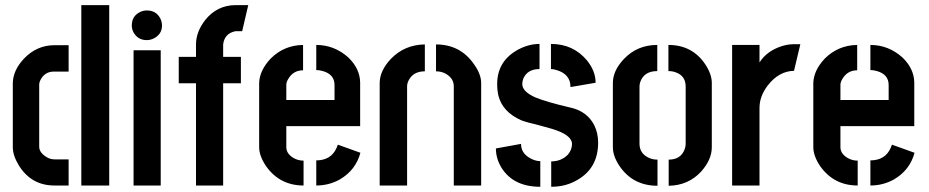

<svg xmlns="http://www.w3.org/2000/svg" viewBox="-20 -714 3577 739"><path d="M29.3 -147.5V-394.5Q30.3 -444.3 73.2 -489.3Q121.1 -539.1 187.5 -540H244.1V-438.5H187.5Q152.3 -438.5 135.7 -406.2Q130.9 -396.5 130.9 -389.6V-149.4Q130.9 -127.9 156.2 -111.3Q171.9 -100.6 189.5 -100.6H244.1V0H189.5Q100.6 0 52.7 -77.1Q29.3 -115.2 29.3 -147.5ZM293 0V-694.3H400.4V0Z M487.3 -616.2Q487.3 -652.3 519.5 -668Q532.2 -673.8 544.9 -673.8Q582 -673.8 597.7 -641.6Q603.5 -628.9 603.5 -616.2Q603.5 -581.1 570.3 -565.4Q557.6 -559.6 544.9 -559.6Q509.8 -559.6 493.2 -590.8Q487.3 -602.5 487.3 -616.2ZM494.1 0V-520.5H598.6V0Z M668 -393.6V-495.1H734.4V-543Q734.4 -591.8 770.5 -637.7Q815.4 -693.4 885.7 -694.3H935.5L912.1 -593.8H885.7Q843.8 -585 838.9 -543V-495.1H907.2V-393.6H838.9V0H734.4V-393.6Z M977.5 -147.5V-395.5Q979.5 -443.4 1021.5 -488.3Q1073.2 -540 1146.5 -541V-443.4Q1108.4 -443.4 1088.9 -409.2Q1082 -397.5 1082 -387.7V-329.1H1267.6V-386.7Q1267.6 -427.7 1222.7 -440.4Q1210 -444.3 1197.3 -444.3V-541Q1266.6 -541 1320.3 -493.2Q1365.2 -450.2 1366.2 -396.5V-228.5H1082V-147.5Q1082 -122.1 1110.4 -105.5Q1127.9 -95.7 1148.4 -95.7V0Q1057.6 0 1004.9 -73.2Q977.5 -113.3 977.5 -147.5ZM1197.3 0V-96.7Q1253.9 -96.7 1275.4 -144.5Q1278.3 -151.4 1280.3 -157.2L1367.2 -126Q1349.6 -59.6 1288.1 -23.4Q1246.1 0 1197.3 0Z M1441.4 0V-394.5Q1441.4 -441.4 1484.4 -487.3Q1537.1 -542 1615.2 -543V-439.5Q1570.3 -439.5 1552.7 -404.3Q1546.9 -392.6 1546.9 -381.8V0ZM1658.2 -439.5V-543Q1751 -543 1803.7 -467.8Q1832 -428.7 1832 -394.5V0H1726.6V-381.8Q1726.6 -411.1 1698.2 -428.7Q1680.7 -439.5 1658.2 -439.5Z M1888.7 -142.6 1985.4 -160.2Q1985.4 -122.1 2025.4 -102.5Q2043 -93.8 2059.6 -93.8V4.9Q1956.1 4.9 1910.2 -68.4Q1888.7 -103.5 1888.7 -142.6ZM1893.6 -390.6Q1893.6 -480.5 1976.6 -524.4Q2016.6 -544.9 2056.6 -544.9V-448.2Q2009.8 -448.2 1994.1 -411.1Q1990.2 -400.4 1990.2 -390.6Q1990.2 -361.3 2041 -338.9Q2084 -321.3 2171.9 -300.8Q2239.3 -287.1 2267.6 -231.4Q2282.2 -201.2 2282.2 -165Q2282.2 -68.4 2204.1 -22.5Q2159.2 4.9 2101.6 4.9V-92.8Q2140.6 -92.8 2166 -119.1Q2181.6 -137.7 2181.6 -160.2Q2181.6 -194.3 2105.5 -217.8Q2089.8 -222.7 2056.6 -231.4Q2006.8 -243.2 1986.3 -251Q1914.1 -283.2 1898.4 -345.7Q1893.6 -366.2 1893.6 -390.6ZM2100.6 -448.2V-544.9Q2186.5 -544.9 2239.3 -481.4Q2272.5 -440.4 2272.5 -395.5L2175.8 -378.9Q2175.8 -428.7 2122.1 -444.3Q2110.4 -448.2 2100.6 -448.2Z M2338.9 -147.5V-394.5Q2338.9 -442.4 2381.8 -487.3Q2432.6 -541 2509.8 -541V-440.4Q2459 -440.4 2444.3 -398.4Q2441.4 -389.6 2441.4 -380.9V-161.1Q2441.4 -124 2475.6 -107.4Q2491.2 -99.6 2510.7 -99.6V1Q2416 1 2364.3 -75.2Q2338.9 -113.3 2338.9 -147.5ZM2553.7 1V-99.6Q2600.6 -99.6 2615.2 -139.6Q2619.1 -150.4 2619.1 -159.2V-380.9Q2619.1 -421.9 2581.1 -435.5Q2568.4 -440.4 2552.7 -440.4V-541Q2644.5 -541 2694.3 -466.8Q2719.7 -428.7 2719.7 -394.5V-147.5Q2719.7 -99.6 2678.7 -53.7Q2628.9 0 2553.7 1Z M2797.9 0V-541H2903.3V-473.6Q2930.7 -516.6 2985.4 -535.2Q3010.7 -543.9 3035.2 -543.9H3060.5L3036.1 -441.4Q2978.5 -440.4 2935.5 -385.7Q2903.3 -343.8 2903.3 -298.8V0Z M3110.4 -147.5V-395.5Q3112.3 -443.4 3154.3 -488.3Q3206.1 -540 3279.3 -541V-443.4Q3241.2 -443.4 3221.7 -409.2Q3214.8 -397.5 3214.8 -387.7V-329.1H3400.4V-386.7Q3400.4 -427.7 3355.5 -440.4Q3342.8 -444.3 3330.1 -444.3V-541Q3399.4 -541 3453.1 -493.2Q3498 -450.2 3499 -396.5V-228.5H3214.8V-147.5Q3214.8 -122.1 3243.2 -105.5Q3260.7 -95.7 3281.2 -95.7V0Q3190.4 0 3137.7 -73.2Q3110.4 -113.3 3110.4 -147.5ZM3330.1 0V-96.7Q3386.7 -96.7 3408.2 -144.5Q3411.1 -151.4 3413.1 -157.2L3500 -126Q3482.4 -59.6 3420.9 -23.4Q3378.9 0 3330.1 0Z"/></svg>

Font: Post No Bills Colombo
Style: Bold
Weight: 700
Designer: Kosala Senevirathne, Siva Puranthara, Lasantha Premarathna, Tharique Azeez
Foundry: Mooniak
Version: Version 1.220 ; ttfautohint (v1.6)